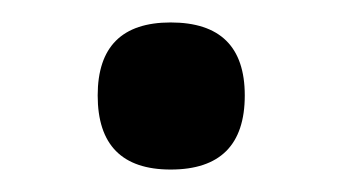

<svg xmlns="http://www.w3.org/2000/svg" viewBox="-20 -431 306 171"><path d="M67 -346Q67 -411 132 -411Q198 -411 198 -346Q198 -280 132 -280Q67 -280 67 -346Z"/></svg>

Font: Khand ExtraBold
Style: Regular
Weight: 800
Designer: Sanchit Sawaria and Jyotish Sonowal (Devanagari), Satya Rajpurohit (Latin)
Foundry: Indian Type Foundry
Version: Version 2.000;PS 1.0;hotconv 1.0.79;makeotf.lib2.5.61930